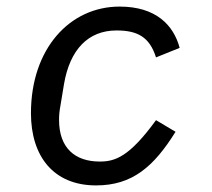

<svg xmlns="http://www.w3.org/2000/svg" viewBox="-20 -548 640 580"><path d="M270.2 12.1C379.6 12.1 444.6 -44.4 510.3 -149.9L451.3 -185C370 -73.2 327.1 -60 281.2 -60C207 -60 158.4 -100.5 158.4 -185.7C158.4 -199.2 159.1 -210.9 163.4 -233.7L173.3 -293.7C191.1 -398.4 246.4 -456 332 -456C395.2 -456 431.8 -436.4 451.3 -374.6L522.7 -403.4C504.3 -472.3 451 -528.1 341.3 -528.1C191.1 -528.1 73.5 -401.3 73.5 -206C73.5 -76.3 141.3 12.1 270.2 12.1Z"/></svg>

Font: Margiela Mono Italic Text It
Style: Regular
Weight: 400
Designer: Mike Abbink, Paul van der Laan, Pieter van Rosmalen
Foundry: Bold Monday
Version: Version 2.003 2021